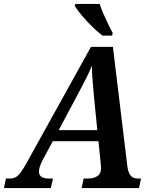

<svg xmlns="http://www.w3.org/2000/svg" viewBox="-67 -951 773 971"><path d="M-47 0 -37 -48H-18Q-1 -48 11.5 -54.5Q24 -61 36.5 -77.5Q49 -94 67 -126L393 -714H504L576 -119Q579 -85 591 -66.5Q603 -48 631 -48H646L636 0H346L356 -48H377Q407 -48 425.5 -60.5Q444 -73 444 -99Q444 -106 443.5 -113.5Q443 -121 442 -127L431 -237H200L148 -140Q130 -105 130 -83Q130 -48 181 -48H201L190 0ZM327 -475 230 -293H425L408 -466Q404 -510 401 -546.5Q398 -583 398 -619Q383 -583 367.5 -552.5Q352 -522 327 -475ZM451 -771Q426 -790 398.5 -817Q371 -844 347.5 -872Q324 -900 311 -921L314 -931H437Q444 -909 456 -881.5Q468 -854 480.5 -828Q493 -802 503 -784L500 -771Z"/></svg>

Font: Noto Serif SemiCondensed SemiBold
Style: Italic
Weight: 600
Width: 4
Italic angle: -12°
Designer: Monotype Design Team
Foundry: Monotype Imaging Inc.
Version: Version 2.014; ttfautohint (v1.8.4.7-5d5b)